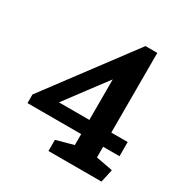

<svg xmlns="http://www.w3.org/2000/svg" viewBox="-164 -850 951 985"><g transform="rotate(30 311.0 -357.5)"><path d="M358 -94V-159H40V-210L418 -715H488V-243H585V-159H488V-96L587 -77L570 0H256V-66ZM358 -243V-483Q312 -422 270 -366Q228 -310 178 -243Z"/></g></svg>

Font: Brawler
Style: Bold
Weight: 700
Designer: Oleg Frolov, Haley Fiege
Foundry: Oleg Frolov, Haley Fiege
Version: Version 1.101; ttfautohint (v1.8.3)